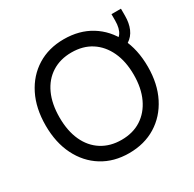

<svg xmlns="http://www.w3.org/2000/svg" viewBox="-157 -875 1063 1053"><g transform="rotate(-30 374.0 -348.5)"><path d="M372 12Q276 12 203.5 -33Q131 -78 90.5 -159Q50 -240 50 -348Q50 -457 90.5 -538Q131 -619 203.5 -664Q276 -709 372 -709Q470 -709 543 -664Q616 -619 656.5 -538Q697 -457 697 -348Q697 -240 656 -159Q615 -78 542 -33Q469 12 372 12ZM372 -72Q445 -72 497.5 -106Q550 -140 579 -202Q608 -264 608 -348Q608 -433 579 -495Q550 -557 497.5 -591Q445 -625 372 -625Q301 -625 248 -591.5Q195 -558 166.5 -496Q138 -434 138 -348Q138 -263 166.5 -201Q195 -139 248 -105.5Q301 -72 372 -72ZM584 -496V-552Q629 -552 648.5 -579Q668 -606 668 -657V-697H728V-652Q728 -606 713 -571Q698 -536 666.5 -516Q635 -496 584 -496Z"/></g></svg>

Font: Hanken Grotesk
Style: Regular
Weight: 400
Designer: Alfredo Marco Pradil
Foundry: Hanken Design Co.
Version: Version 3.013